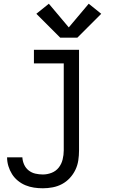

<svg xmlns="http://www.w3.org/2000/svg" viewBox="-20 -797 640 1030"><path d="M210 213Q186 213 162.5 209.5Q139 206 117 197Q95 188 76 172.5Q57 157 44.5 137Q32 117 25 94Q18 71 18 47H100Q101 67 109.5 86Q118 105 134 117.5Q150 130 170 134.5Q190 139 210 139Q234 139 257 130Q280 121 295 102Q310 83 316 58.5Q322 34 322 10V-457H162V-530H404V10Q404 37 400 63.5Q396 90 384.5 114Q373 138 354.5 158Q336 178 312.5 190.5Q289 203 262.5 208Q236 213 210 213ZM303 -595 175 -723 242 -777 349 -650 456 -777 523 -723 395 -595Z"/></svg>

Font: Iosevka Slab Extended
Style: Regular
Weight: 400
Width: 7
Monospace: yes
Designer: Belleve Invis
Foundry: Belleve Invis
Version: Version 11.1.1; ttfautohint (v1.8.3)